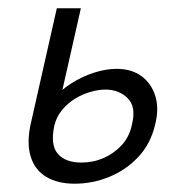

<svg xmlns="http://www.w3.org/2000/svg" viewBox="-20 -434 435 463"><path d="M160 9Q119 9 91.5 -7.5Q64 -24 54 -56.5Q44 -89 54 -135L117 -414H175L111 -131Q101 -84 119.5 -63Q138 -42 176 -42Q205 -42 230 -53Q255 -64 273.5 -84Q292 -104 298 -133Q309 -176 288 -197Q267 -218 234 -218Q218 -218 198.5 -212.5Q179 -207 161 -196Q143 -185 129.5 -168.5Q116 -152 111 -131H73Q83 -165 104 -190.5Q125 -216 152 -233Q179 -250 207.5 -259Q236 -268 261 -268Q297 -268 321 -250.5Q345 -233 354.5 -202.5Q364 -172 354 -133Q343 -87 313.5 -55.5Q284 -24 243.5 -7.5Q203 9 160 9Z"/></svg>

Font: Ysabeau
Style: Italic
Weight: 400
Italic angle: -12°
Designer: Christian Thalmann (Catharsis Fonts)
Version: Version 2.000;gftools[0.9.27.dev2+g8671c4b]